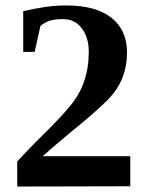

<svg xmlns="http://www.w3.org/2000/svg" viewBox="-20 -682 540 703"><path d="M457 0 43 1V-91Q85 -136 121 -172Q199 -248 235 -292Q272 -336 288 -384Q305 -433 305 -493Q305 -545 279 -579Q254 -612 210 -612Q180 -612 162 -606Q144 -600 128 -587L107 -492H65V-641Q103 -650 142 -656Q180 -662 223 -662Q331 -662 388 -617Q445 -572 445 -490Q445 -440 428 -397Q412 -355 374 -316Q334 -275 227 -188Q193 -160 136 -110H457Z"/></svg>

Font: Libra Serif Modern
Style: Bold
Weight: 700
Designer: Stefan Peev, Context Ltd
Foundry: Ascender Corporation
Version: Version 1.000